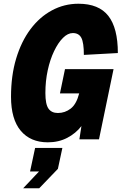

<svg xmlns="http://www.w3.org/2000/svg" viewBox="-20 -746 651 1028"><path d="M236 16Q143 16 91 -46Q39 -108 39 -228Q39 -341 66.5 -432.5Q94 -524 143 -589.5Q192 -655 258 -690.5Q324 -726 400 -726Q509 -726 560 -661Q611 -596 611 -462L429 -452Q429 -518 415.5 -543.5Q402 -569 370 -569Q343 -569 317 -543Q291 -517 269.5 -472Q248 -427 235.5 -369.5Q223 -312 223 -248Q223 -188 239.5 -164.5Q256 -141 290 -141Q328 -141 358.5 -164.5Q389 -188 404 -246H301L328 -376H588L510 0H405L416 -71Q386 -32 340 -8Q294 16 236 16ZM104 262 189 172H141L168 46H314L290 158L190 262Z"/></svg>

Font: Geist Mono Black
Style: Italic
Weight: 900
Italic angle: -12°
Monospace: yes
Designer: Basement.studio, Andrés Briganti, Mateo Zaragoza
Foundry: Basement.studio, Vercel, Andrés Briganti, Guido Ferreyra, Mateo Zaragoza
Version: Version 1.500; ttfautohint (v1.8.4.7-5d5b)